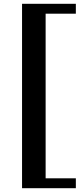

<svg xmlns="http://www.w3.org/2000/svg" viewBox="-20 -840 432 1010"><path d="M379 -768H220V98H379V150H96V-820H379Z"/></svg>

Font: Libre Baskerville
Style: Bold
Weight: 700
Designer: Pablo Impallari, Rodrigo Fuenzalida
Foundry: Pablo Impallari, Rodrigo Fuenzalida
Version: Version 1.051; ttfautohint (v1.8.4.7-5d5b)